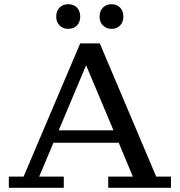

<svg xmlns="http://www.w3.org/2000/svg" viewBox="-20 -892 854 912"><path d="M510 -755Q485 -755 469 -771Q453 -787 453 -813Q453 -840 469 -856Q485 -872 510 -872Q535 -872 550.5 -856Q566 -840 566 -813Q566 -787 550.5 -771Q535 -755 510 -755ZM304 -755Q279 -755 263 -771Q247 -787 247 -813Q247 -840 263 -856Q279 -872 304 -872Q330 -872 345.5 -856Q361 -840 361 -813Q361 -787 345.5 -771Q330 -755 304 -755ZM22 0V-53H92L361 -686H454L722 -53H792V0H494V-53H611L544 -214H234L166 -53H283V0ZM259 -273H519L389 -582Z"/></svg>

Font: Montagu Slab 16pt
Style: Regular
Weight: 400
Designer: Florian Karsten
Foundry: Florian Karsten
Version: Version 1.000; ttfautohint (v1.8.3)